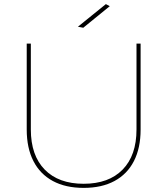

<svg xmlns="http://www.w3.org/2000/svg" viewBox="-20 -911 814 934"><path d="M130 -281Q130 -155 197.5 -86Q265 -17 387 -17Q509 -17 576.5 -86Q644 -155 644 -281V-699H664V-281Q664 -191 631.5 -127.5Q599 -64 537 -30.5Q475 3 387 3Q299 3 237 -30.5Q175 -64 142.5 -127.5Q110 -191 110 -281V-699H130ZM495 -891 514 -881 385 -776 359 -781Z"/></svg>

Font: Alexandria Thin
Style: Regular
Weight: 250
Designer: Mohamed Gaber
Foundry: Kief Type Foundry
Version: Version 5.100